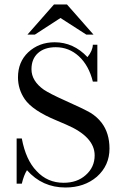

<svg xmlns="http://www.w3.org/2000/svg" viewBox="-20 -824 551 854"><path d="M135 -670H102L220 -804H278L396 -670H364L249 -744ZM54 -208H77Q95 -112 143 -63Q191 -11 263 -11Q323 -11 361 -45Q401 -80 401 -133Q401 -216 274 -270L232 -288Q125 -332 90 -383Q60 -427 60 -480Q60 -548 105 -591Q153 -636 223 -636Q307 -636 369 -570Q392 -598 393 -625H413V-461H393Q375 -533 331 -573.5Q287 -614 228 -614Q178 -614 149 -588Q120 -562 120 -516Q120 -464 175 -425Q202 -407 269 -377Q350 -341 383 -322Q412 -304 432 -278Q467 -232 467 -163Q467 -88 411 -38Q355 10 271 10Q168 10 100 -67Q86 -45 77 -7H54Z"/></svg>

Font: New Athena Unicode
Style: Regular
Weight: 400
Designer: J. Rusten 1997; rev. by R. Hancock 2001, 2002, rev. by D. Mastronarde 2002-2021
Foundry: GreekKeys New Athena Unicode
Version: Version 5.008